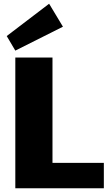

<svg xmlns="http://www.w3.org/2000/svg" viewBox="-20 -1008 582 1028"><path d="M217 -136H536V0H62V-700H261V-31ZM317 -865 62 -737 16 -815 243 -988Z"/></svg>

Font: Pathway Extreme ExtraBold
Style: Regular
Weight: 800
Designer: Eduardo Rodriguez Tunni
Foundry: Eduardo Rodriguez Tunni
Version: Version 1.001;gftools[0.9.26]